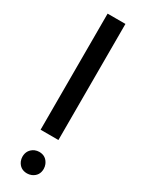

<svg xmlns="http://www.w3.org/2000/svg" viewBox="-189 -710 559 747"><g transform="rotate(30 90.5 -336.5)"><path d="M42 -36.1Q42 -67.4 70.3 -81.1Q80.1 -85 89.8 -85Q121.1 -85 133.8 -55.7Q137.7 -45.9 137.7 -36.1Q137.7 -4.9 109.4 7.8Q99.6 11.7 89.8 11.7Q58.6 11.7 45.9 -16.6Q42 -26.4 42 -36.1ZM50.8 -162.1V-683.6H130.9V-162.1Z"/></g></svg>

Font: Post No Bills Jaffna SemiBold
Style: Regular
Weight: 600
Designer: Kosala Senevirathne, Siva Puranthara, Lasantha Premarathna, Tharique Azeez
Foundry: Mooniak
Version: Version 1.220 ; ttfautohint (v1.6)